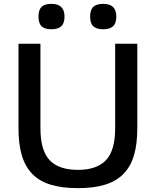

<svg xmlns="http://www.w3.org/2000/svg" viewBox="-20 -967 809 997"><path d="M247 -815Q212 -815 196 -830.5Q180 -846 180 -881Q180 -916 196 -931.5Q212 -947 247 -947Q315 -947 315 -881Q315 -846 298 -830.5Q281 -815 247 -815ZM516 -815Q481 -815 464.5 -830.5Q448 -846 448 -881Q448 -916 464.5 -931.5Q481 -947 516 -947Q584 -947 584 -881Q584 -846 567 -830.5Q550 -815 516 -815ZM385 10Q302 10 243 -8Q184 -26 147 -64.5Q110 -103 93 -161.5Q76 -220 76 -301V-740H190V-301Q190 -186 237.5 -135.5Q285 -85 385 -85Q483 -85 530.5 -135.5Q578 -186 578 -301V-740H693V-301Q693 -220 676 -161.5Q659 -103 621.5 -64.5Q584 -26 525.5 -8Q467 10 385 10Z"/></svg>

Font: Encode Sans Normal
Style: Medium
Weight: 500
Designer: Pablo Impallari, Andres Torresi
Foundry: Pablo Impallari, Andres Torresi
Version: Version 1.000; ttfautohint (v1.00) -l 8 -r 50 -G 200 -x 14 -